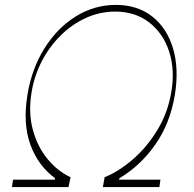

<svg xmlns="http://www.w3.org/2000/svg" viewBox="-20 -757 784 777"><path d="M28.4 0 32.7 -29.8H201.7L203.1 -35.5Q133.5 -87 102.8 -171.9Q72.1 -256.7 90.9 -372.2Q108.3 -479.4 160.2 -561.8Q212 -644.2 286.9 -690.7Q361.9 -737.2 448.9 -737.2Q535.9 -737.2 595.5 -690.7Q655.2 -644.2 680 -561.8Q704.9 -479.4 687.5 -372.2Q668 -256.7 608.5 -171.9Q549 -87 463.1 -35.5L461.6 -29.8H629.3L625 0H396.3L403.4 -39.8Q462.4 -63.9 519 -113.3Q575.6 -162.6 617.5 -231.9Q659.4 -301.1 673.3 -384.9Q688.6 -474.4 664.6 -548.1Q640.6 -621.8 584.3 -665.8Q528.1 -709.9 446 -710.2Q383.9 -709.9 327.9 -684.5Q272 -659.1 226.4 -614.3Q180.8 -569.6 150 -510.8Q119.3 -452.1 108 -384.9Q94.1 -301.1 112.9 -231.9Q131.7 -162.6 172.6 -113.3Q213.4 -63.9 265.6 -39.8L257.1 0Z"/></svg>

Font: Inter UI Thin
Style: Italic
Weight: 100
Italic angle: -9.39999°
Designer: Rasmus Andersson
Foundry: rsms
Version: 3.2;8d6f07862